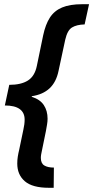

<svg xmlns="http://www.w3.org/2000/svg" viewBox="-20 -734 443 912"><path d="M212 158Q134 158 98 127Q62 96 62 43Q62 26 64.5 10Q67 -6 71 -22L91 -118Q94 -131 95.5 -143Q97 -155 97 -166Q97 -199 73.5 -216Q50 -233 3 -233L24 -331Q80 -331 112.5 -351.5Q145 -372 155 -421L185 -566Q196 -618 217 -650.5Q238 -683 275 -698.5Q312 -714 370 -714H403L382 -618Q344 -617 322 -603.5Q300 -590 290 -546L258 -397Q247 -344 215.5 -314.5Q184 -285 131 -277V-274Q170 -262 188 -235Q206 -208 206 -170Q206 -157 203.5 -142.5Q201 -128 198 -111L179 -18Q177 -9 175.5 -0.5Q174 8 174 16Q174 42 190.5 52Q207 62 236 62L235 158Z"/></svg>

Font: Noto Sans Display SemiBold
Style: Italic
Weight: 600
Italic angle: -12°
Designer: Monotype Design Team
Foundry: Monotype Imaging Inc.
Version: Version 2.003